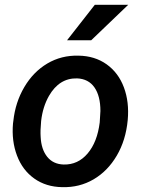

<svg xmlns="http://www.w3.org/2000/svg" viewBox="-20 -770 597 800"><path d="M35.6 -266.1Q43.9 -343.8 81.3 -407.2Q118.7 -470.7 177.2 -505.4Q235.8 -540 307.1 -538.1Q375 -537.1 424.3 -502Q473.6 -466.8 496.3 -405.8Q519 -344.7 512.2 -270Q504.4 -186 466.6 -121.6Q428.7 -57.1 369.9 -22.7Q311 11.7 239.3 9.8Q171.9 8.8 122.8 -26.1Q73.7 -61 50.8 -121.8Q27.8 -182.6 34.2 -255.9ZM149.4 -199.2Q151.9 -147.9 176.5 -116.9Q201.2 -85.9 245.1 -84.5Q304.7 -83 345 -130.4Q385.3 -177.7 395.5 -259.8L398.4 -307.6Q398.4 -370.1 373.5 -405.8Q348.6 -441.4 301.3 -443.4Q227.1 -445.3 184.1 -370.6Q158.2 -325.2 151.4 -266.1Q147.5 -225.1 149.4 -199.2ZM375 -750H514.2L359.9 -602.1H259.3Z"/></svg>

Font: Roboto Medium
Style: Italic
Weight: 500
Italic angle: -12°
Designer: Google
Version: Version 2.134; 2016